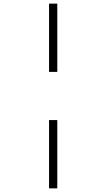

<svg xmlns="http://www.w3.org/2000/svg" viewBox="-20 -782 581 1049"><path d="M248 -762.2H293V-389.2H248ZM248 -126H293V247.1H248Z"/></svg>

Font: Zoram GWeb Light
Style: Regular
Weight: 300
Foundry: Ascender Corporation
Version: Version 1.000